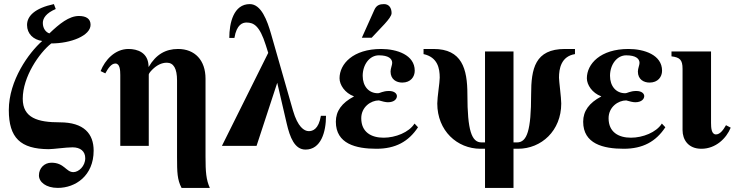

<svg xmlns="http://www.w3.org/2000/svg" viewBox="-20 -712 3608 937"><path d="M243 -692C150 -672 112 -634 112 -590C112 -547 143 -518 186 -512C121 -455 23 -320 23 -175C23 -39 80 15 217 16C241 16 302 7 334 7C372 7 396 26 396 60C396 99 364 128 338 128C302 128 294 82 231 82C196 82 170 109 170 144C170 176 204 205 262 205C348 205 437 146 437 23C437 -59 390 -115 272 -115C165 -115 91 -136 91 -230C91 -338 172 -454 230 -500C326 -500 422 -538 422 -591C422 -620 401 -634 365 -634C317 -634 270 -596 221 -549C205 -554 189 -572 189 -600C189 -623 205 -648 252 -668Z M706 0V-348C706 -352 712 -361 723 -372C745 -394 769 -406 794 -406C827 -406 844 -378 844 -319V53C844 129 845 165 866 205H1004C986 165 983 127 983 52V-328C983 -418 931 -473 849 -473C788 -473 741 -446 706 -386H705C705 -456 650 -473 607 -473C541 -473 492 -419 471 -365L494 -354C507 -378 523 -402 543 -402C565 -402 567 -370 567 -346V0Z M1124 -527C1135 -594 1165 -602 1183 -602C1218 -602 1247 -587 1277 -492L1289 -454L1063 0H1232L1333 -308L1379 -110C1395 -41 1418 18 1471 18C1546 18 1571 -67 1571 -147H1546C1535 -80 1505 -72 1487 -72C1464 -72 1433 -93 1410 -172L1303 -546C1284 -612 1255 -692 1199 -692C1120 -692 1099 -600 1099 -527Z M1746 -528H1794L1857 -595C1876 -616 1891 -635 1891 -648C1891 -674 1878 -692 1854 -692C1834 -692 1817 -687 1807 -664ZM2003 -109C1976 -66 1910 -40 1852 -40C1792 -40 1743 -67 1743 -135C1743 -190 1790 -222 1829 -222C1846 -217 1862 -213 1873 -213C1904 -213 1917 -229 1917 -243C1917 -255 1905 -268 1878 -268C1848 -268 1835 -257 1824 -257C1779 -257 1750 -292 1750 -342C1750 -396 1783 -442 1829 -442C1875 -442 1894 -426 1894 -405C1894 -394 1886 -378 1886 -363C1886 -324 1915 -309 1943 -309C1984 -309 2004 -337 2004 -367C2004 -444 1917 -473 1840 -473C1703 -473 1637 -400 1637 -330C1637 -298 1663 -258 1707 -242V-241C1648 -210 1619 -170 1619 -118C1619 -10 1717 14 1817 14C1910 14 1974 -21 2020 -91Z M2347 -461V-17H2330C2282 -17 2261 -74 2261 -251C2261 -377 2234 -473 2096 -473H2047V-448C2116 -433 2126 -378 2126 -333C2126 -309 2114 -238 2114 -207C2114 -74 2211 14 2325 14H2347V205H2486V14H2508C2622 14 2719 -74 2719 -207C2719 -235 2708 -316 2708 -333C2708 -376 2718 -437 2786 -448V-473H2737C2591 -473 2572 -377 2572 -251C2572 -75 2552 -17 2503 -17H2486V-461Z M3210 -109C3183 -66 3117 -40 3059 -40C2999 -40 2950 -67 2950 -135C2950 -190 2997 -222 3036 -222C3053 -217 3069 -213 3080 -213C3111 -213 3124 -229 3124 -243C3124 -255 3112 -268 3085 -268C3055 -268 3042 -257 3031 -257C2986 -257 2957 -292 2957 -342C2957 -396 2990 -442 3036 -442C3082 -442 3101 -426 3101 -405C3101 -394 3093 -378 3093 -363C3093 -324 3122 -309 3150 -309C3191 -309 3211 -337 3211 -367C3211 -444 3124 -473 3047 -473C2910 -473 2844 -400 2844 -330C2844 -298 2870 -258 2914 -242V-241C2855 -210 2826 -170 2826 -118C2826 -10 2924 14 3024 14C3117 14 3181 -21 3227 -91Z M3450 -461H3257V-437C3297 -432 3311 -421 3311 -376V-77C3311 -31 3338 14 3403 14C3473 14 3525 -37 3546 -89L3523 -101C3510 -78 3494 -56 3474 -56C3452 -56 3450 -88 3450 -112Z"/></svg>

Font: XITS
Style: Bold
Weight: 700
Designer: MicroPress Inc., with final additions and corrections provided by Coen Hoffman, Elsevier (retired)
Version: Version 1.107